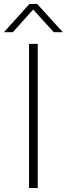

<svg xmlns="http://www.w3.org/2000/svg" viewBox="-62 -952 338 972"><path d="M129 -730V0H85V-730ZM-42 -789 87 -932H126L256 -789H210L106 -904L3 -789Z"/></svg>

Font: Nacelle UltraLight
Style: Regular
Weight: 200
Designer: Sora Sagano
Foundry: Sora Sagano
Version: Version 1.000;FEAKit 1.0